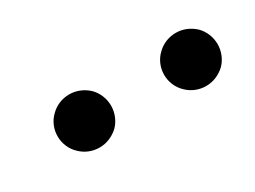

<svg xmlns="http://www.w3.org/2000/svg" viewBox="-27 -1038 632 476"><g transform="rotate(-30 289.5 -800.0)"><path d="M242 -800C242 -820 234 -840 220 -854C205 -868 186 -876 166 -876C145 -876 126 -868 112 -854C97 -840 89 -820 89 -800C89 -780 97 -760 112 -746C126 -732 145 -724 166 -724C186 -724 205 -732 220 -746C234 -760 242 -780 242 -800ZM547 -800C547 -820 539 -840 525 -854C510 -868 491 -876 471 -876C450 -876 431 -868 417 -854C402 -840 394 -820 394 -800C394 -780 402 -760 417 -746C431 -732 450 -724 471 -724C491 -724 510 -732 525 -746C539 -760 547 -780 547 -800Z"/></g></svg>

Font: Nupuram Condensed Medium
Style: Regular
Weight: 500
Width: 3
Designer: Santhosh Thottingal (santhosh.thottingal@gmail.com)
Foundry: SMC
Version: Version 1.000